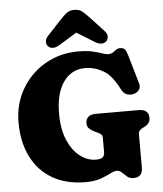

<svg xmlns="http://www.w3.org/2000/svg" viewBox="-63 -1010 920 1085"><g transform="rotate(-5 397.5 -468.0)"><path d="M702 -34Q702 20 650 20Q628.5 20 614 7.8Q599.5 -4.5 587.2 -16.8Q575 -29 560 -29Q544 -29 520.8 -16.8Q497.5 -4.5 463 7.5Q428.5 19.5 379 19.5Q269 19.5 191 -26Q113 -71.5 71.5 -154.5Q30 -237.5 30 -350Q30 -428.5 58.2 -495.8Q86.5 -563 137 -613.5Q187.5 -664 254.5 -692Q321.5 -720 399 -720Q450 -720 482 -712.5Q514 -705 534.5 -697.5Q555 -690 571 -690Q585 -690 595.2 -697Q605.5 -704 615.2 -711Q625 -718 637 -718Q658 -718 666.2 -706.5Q674.5 -695 682 -668.5L728 -509.5Q734.5 -487 721.8 -471.5Q709 -456 686 -452Q667 -449 650.2 -456.5Q633.5 -464 621.5 -488Q582 -567 533 -595Q484 -623 432 -623Q354 -623 308.2 -558.8Q262.5 -494.5 262.5 -379Q262.5 -291.5 288.5 -229.8Q314.5 -168 357 -135Q399.5 -102 449 -102Q476 -102 486.5 -111.8Q497 -121.5 497 -141V-220.5Q497 -235 490.5 -241Q484 -247 471 -253L455 -260.5Q436 -269.5 424 -280.8Q412 -292 412 -311.5Q412 -334 426 -347Q440 -360 469.5 -360H712Q742 -360 755.8 -347Q769.5 -334 769.5 -312Q769.5 -294 761.2 -282.5Q753 -271 737 -263L728 -258.5Q717.5 -253.5 709.8 -245.8Q702 -238 702 -220.5ZM563.5 -763Q539 -740.5 497 -766.5L399 -827L301 -766.5Q259 -740.5 234.5 -763Q225 -771.5 223.8 -788Q222.5 -804.5 239 -822.5L315 -904.5Q336.5 -927.5 354 -941.8Q371.5 -956 399 -956Q426.5 -956 444 -941.8Q461.5 -927.5 483 -904.5L559 -822.5Q575.5 -804.5 574.2 -788Q573 -771.5 563.5 -763Z"/></g></svg>

Font: Fraunces 9pt S100 Black
Style: Regular
Weight: 900
Version: Version 1.000; ttfautohint (v1.8.3)